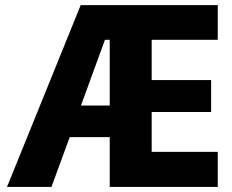

<svg xmlns="http://www.w3.org/2000/svg" viewBox="-20 -742 922 762"><path d="M7.8 0H184.1L256.8 -197.8H415.5V0H844.2V-139.2H582V-297.4H817.9V-424.3H582V-584H844.2V-721.7H300.3ZM415.5 -323.2H301.3L396.5 -584H415.5Z"/></svg>

Font: Estedad ExtraBold
Style: Regular
Weight: 800
Designer: Amin Abedi
Version: Version 7.3